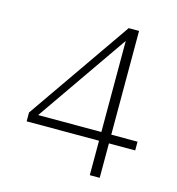

<svg xmlns="http://www.w3.org/2000/svg" viewBox="-100 -745 766 831"><g transform="rotate(15 283.0 -329.0)"><path d="M377 0H421.4V-154.3H539.1V-193.4H421.4V-658.2H375L52.7 -193.8V-154.3H377ZM93.8 -193.4 377 -601.6V-193.4Z"/></g></svg>

Font: Estedad ExtraLight
Style: Regular
Weight: 200
Designer: Amin Abedi
Version: Version 7.3